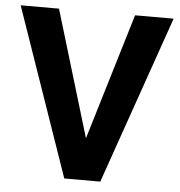

<svg xmlns="http://www.w3.org/2000/svg" viewBox="-51 -760 757 809"><g transform="rotate(5 327.0 -355.5)"><path d="M650.9 -710.9 402.8 0H250.5L3.9 -710.9H166L326.7 -176.8L487.8 -710.9Z"/></g></svg>

Font: Mardoto
Style: Bold
Weight: 700
Designer: Christian Robertson, Vahan Hovhannisyan
Foundry: Google
Version: Version 1.000